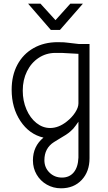

<svg xmlns="http://www.w3.org/2000/svg" viewBox="-20 -739 584 1038"><path d="M158 128Q158 52 215 5Q138 -13 90.5 -84.5Q43 -156 43 -254Q43 -331 74 -389Q105 -447 161.5 -479Q218 -511 292 -511Q331 -511 347 -508L407 -501H464V116Q464 189 421.5 234Q379 279 310 279Q268 279 233 259Q198 239 178 204.5Q158 170 158 128ZM341 -82Q369 -104 386.5 -131Q404 -158 404 -180V-448L313 -453H280Q230 -453 189.5 -426.5Q149 -400 126 -353.5Q103 -307 103 -249Q103 -194 123 -147.5Q143 -101 177 -74Q211 -47 251 -47Q297 -47 341 -82ZM404 113V-81Q402 -79 389.5 -60.5Q377 -42 360 -28Q342 -12 303 10Q276 26 272 29Q220 62 220 127Q220 167 247.5 194Q275 221 315 221Q355 221 378.5 193Q402 165 404 113ZM132 -719H199L280 -630L360 -719H428L304 -577H255Z"/></svg>

Font: Bellota
Style: Regular
Weight: 400
Designer: Kemie Guaida
Foundry: Kemie Guaida
Version: Version 4.001